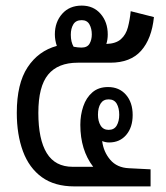

<svg xmlns="http://www.w3.org/2000/svg" viewBox="-20 -666 593 686"><path d="M246 0Q175 0 129.5 -33Q84 -66 62 -125.5Q40 -185 40 -263Q40 -367 78.5 -425.5Q117 -484 183 -502Q176 -523 176 -543Q176 -587 202 -616.5Q228 -646 272 -646Q314 -646 339.5 -616.5Q365 -587 365 -543Q365 -525 360 -509Q394 -510 412 -526Q430 -542 437 -568.5Q444 -595 447 -626L530 -605Q522 -527 484 -484.5Q446 -442 374 -442H258Q187 -442 152 -399.5Q117 -357 117 -263Q117 -168 147 -119Q177 -70 240 -70H313Q267 -130 267 -220Q267 -255 277.5 -286Q288 -317 310 -336Q332 -355 366 -355Q406 -355 430 -327.5Q454 -300 454 -255Q454 -211 431 -184Q408 -157 370 -157Q357 -157 345 -162Q350 -123 374 -95Q398 -67 440 -65L518 -61V0ZM271 -496Q292 -496 300 -510Q308 -524 308 -543Q308 -564 299.5 -579Q291 -594 272 -594Q251 -594 242 -579Q233 -564 233 -542Q233 -516 243 -499Q259 -496 271 -496ZM368 -202Q388 -202 397 -217.5Q406 -233 406 -256Q406 -280 397 -295.5Q388 -311 368 -311Q349 -311 339.5 -296Q330 -281 330 -256Q330 -233 339.5 -217.5Q349 -202 368 -202Z"/></svg>

Font: Noto Sans Thai Looped Condensed
Style: Regular
Weight: 400
Width: 3
Designer: Sasikarn Vongin, Ben Mitchell
Foundry: The Fontpad Ltd
Version: Version 1.001; ttfautohint (v1.8.4.7-5d5b)